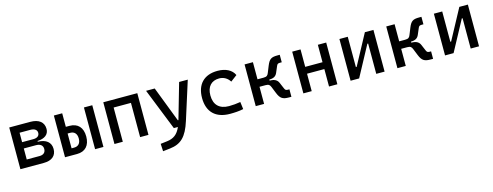

<svg xmlns="http://www.w3.org/2000/svg" viewBox="-23 -1297 5906 2301"><g transform="rotate(-15 2929.5 -146.0)"><path d="M86.9 0H377.9C477.1 0 534.2 -47.9 534.2 -131.8C534.2 -214.4 475.6 -262.2 373 -264.2V-273.4C462.9 -277.3 514.6 -317.4 514.6 -385.7C514.6 -469.7 453.6 -517.6 347.7 -517.6H86.9ZM190.4 -92.8V-229.5H342.8C395.5 -229.5 425.8 -204.6 425.8 -161.1C425.8 -117.7 397.9 -92.8 349.6 -92.8ZM190.4 -307.6V-424.8H323.2C376 -424.8 406.2 -403.3 406.2 -366.2C406.2 -329.1 378.4 -307.6 330.1 -307.6Z M640.6 0H789.6C892.1 0 950.7 -63.5 950.7 -174.8C950.7 -286.1 892.1 -349.6 789.6 -349.6H744.1V-517.6H640.6ZM1013.7 0H1117.2V-517.6H1013.7ZM744.1 -83V-266.6H775.9C828.1 -266.6 857.9 -233.4 857.9 -174.8C857.9 -116.2 828.1 -83 775.9 -83Z M1572.3 0H1675.8V-517.6H1253.9V0H1357.4V-424.8H1572.3Z M1794.4 234.4 1882.3 224.6C2021 209 2094.2 139.6 2152.8 -45.9L2302.2 -517.6H2194.8L2068.4 -78.1H2061L1892.1 -517.6H1784.7L1990.7 0H2041C2003.9 85.4 1953.1 122.1 1870.6 131.8L1789.6 141.6Z M2686.5 9.8C2740.7 9.8 2798.8 6.8 2852.5 -4.9L2840.8 -95.7C2794.9 -87.9 2746.6 -83 2698.2 -83C2580.6 -83 2514.6 -146.5 2514.6 -264.6C2514.6 -373 2571.3 -434.6 2668.9 -434.6C2723.1 -434.6 2770.5 -407.2 2799.8 -359.9L2879.4 -419.9C2848.6 -488.3 2773.4 -527.3 2672.9 -527.3C2504.4 -527.3 2410.2 -428.7 2410.2 -259.8C2410.2 -85.9 2510.3 9.8 2686.5 9.8Z M3006.8 0H3110.4V-212.4H3184.1C3225.6 -212.4 3237.3 -200.2 3248.5 -172.4L3282.2 -88.9C3312.5 -13.7 3343.8 2.4 3420.4 2.4H3448.7V-90.3H3432.6C3408.7 -90.3 3398.4 -94.7 3389.2 -116.7L3355 -196.8C3338.9 -233.9 3304.7 -252 3252 -252H3246.6V-265.6H3247.1C3299.8 -265.6 3329.1 -283.7 3345.2 -320.8L3379.4 -400.9C3388.7 -422.9 3398.9 -427.2 3422.9 -427.2H3443.8V-520H3415.5C3338.9 -520 3312.5 -503.9 3282.2 -428.7L3248.5 -345.2C3237.3 -317.4 3225.6 -305.2 3184.1 -305.2H3110.4V-517.6H3006.8Z M3916 0H4019.5V-517.6H3916V-301.3H3701.2V-517.6H3597.7V0H3701.2V-216.3H3916Z M4183.6 0H4289.6L4492.2 -376H4502V0H4605.5V-517.6H4499.5L4296.9 -141.6H4287.1V-517.6H4183.6Z M4764.6 0H4868.2V-212.4H4941.9C4983.4 -212.4 4995.1 -200.2 5006.3 -172.4L5040 -88.9C5070.3 -13.7 5101.6 2.4 5178.2 2.4H5206.5V-90.3H5190.4C5166.5 -90.3 5156.2 -94.7 5147 -116.7L5112.8 -196.8C5096.7 -233.9 5062.5 -252 5009.8 -252H5004.4V-265.6H5004.9C5057.6 -265.6 5086.9 -283.7 5103 -320.8L5137.2 -400.9C5146.5 -422.9 5156.7 -427.2 5180.7 -427.2H5201.7V-520H5173.3C5096.7 -520 5070.3 -503.9 5040 -428.7L5006.3 -345.2C4995.1 -317.4 4983.4 -305.2 4941.9 -305.2H4868.2V-517.6H4764.6Z M5355.5 0H5461.4L5664.1 -376H5673.8V0H5777.3V-517.6H5671.4L5468.8 -141.6H5459V-517.6H5355.5Z"/></g></svg>

Font: CaskaydiaCove Nerd Font
Style: Regular
Weight: 400
Designer: Aaron Bell
Foundry: Saja Typeworks
Version: Version 2111.1;Nerd Fonts 2.3.3